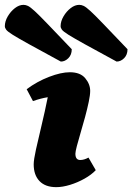

<svg xmlns="http://www.w3.org/2000/svg" viewBox="-77 -760 546 792"><path d="M155 12Q110 12 86 -13Q62 -38 62 -82Q62 -101 71.5 -144Q81 -187 94.5 -243Q108 -299 120 -359Q90 -354 59 -343L33 -392Q76 -424 125.5 -443Q175 -462 211 -462Q254 -462 274.5 -437.5Q295 -413 295 -385Q295 -368 289 -339.5Q283 -311 274 -277.5Q265 -244 255.5 -212.5Q246 -181 240 -157.5Q234 -134 234 -126Q234 -100 254 -100Q270 -100 288 -110L318 -58Q300 -39 271.5 -23Q243 -7 212 2.5Q181 12 155 12ZM174 -506Q91 -551 44 -577Q-3 -603 -24.5 -616.5Q-46 -630 -51.5 -637.5Q-57 -645 -57 -652Q-57 -672 -45 -692.5Q-33 -713 -15.5 -726.5Q2 -740 20 -740Q29 -740 38.5 -735.5Q48 -731 66.5 -714Q85 -697 120.5 -660Q156 -623 219 -557Q219 -534 205 -520Q191 -506 174 -506ZM404 -506Q321 -551 274 -577Q227 -603 205.5 -616.5Q184 -630 178.5 -637.5Q173 -645 173 -652Q173 -672 185 -692.5Q197 -713 214.5 -726.5Q232 -740 250 -740Q259 -740 268.5 -735.5Q278 -731 296.5 -714Q315 -697 350.5 -660Q386 -623 449 -557Q449 -534 435 -520Q421 -506 404 -506Z"/></svg>

Font: Petrona Black
Style: Italic
Weight: 900
Italic angle: -9°
Designer: Ringo R. Seeber
Foundry: Ringo R. Seeber
Version: Version 2.001; ttfautohint (v1.8.3)